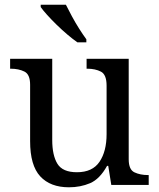

<svg xmlns="http://www.w3.org/2000/svg" viewBox="-20 -786 675 816"><path d="M273 10Q194 10 151 -36.5Q108 -83 108 -186V-426Q108 -470 83.5 -482Q59 -494 26 -494H23V-536H202V-191Q202 -126 224 -90Q246 -54 307 -54Q373 -54 403 -98.5Q433 -143 433 -216V-422Q433 -469 409 -481.5Q385 -494 351 -494H348V-536H527V-109Q527 -65 551.5 -53.5Q576 -42 609 -42H612V0H453L440 -81H435Q404 -25 363 -7.5Q322 10 273 10ZM309 -606Q289 -620 266 -639.5Q243 -659 220.5 -681Q198 -703 180 -723Q162 -743 153 -756V-766H260Q271 -744 285.5 -717Q300 -690 316.5 -664Q333 -638 347 -619V-606Z"/></svg>

Font: Noto Serif NP Hmong
Style: Regular
Weight: 400
Designer: Dalton Maag Ltd
Foundry: Dalton Maag Ltd
Version: Version 1.001